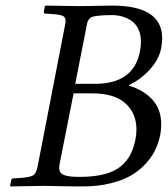

<svg xmlns="http://www.w3.org/2000/svg" viewBox="-20 -667 602 689"><path d="M290 -569.8 250 -366.2H320.8Q459 -366.2 481.9 -481Q485.8 -501.5 485.8 -516.1Q485.8 -542.5 476.6 -562.3Q467.3 -582 451.4 -592.5Q435.5 -603 418.2 -607.9Q400.9 -612.8 381.8 -612.8Q356.4 -612.8 340.6 -611.3Q324.7 -609.9 315.2 -607.7Q305.7 -605.5 300.5 -599.1Q295.4 -592.8 293.7 -587.4Q292 -582 290 -569.8ZM244.1 -332 193.8 -78.1Q192.4 -70.3 192.4 -64Q192.4 -46.9 208 -39.6Q223.6 -32.2 265.1 -32.2Q317.9 -32.2 355.5 -42.2Q393.1 -52.2 415 -71.5Q437 -90.8 448.2 -112.8Q459.5 -134.8 465.8 -165Q469.7 -185.5 469.7 -201.7Q469.7 -260.3 430.2 -296.1Q390.6 -332 310.1 -332ZM20 -19Q21.5 -26.9 27.8 -26.9L57.1 -28.8Q89.4 -31.2 99.9 -38.3Q110.4 -45.4 115.2 -70.8L212.9 -574.2Q215.3 -586.9 215.3 -591.8Q215.3 -605 206.1 -609.6Q196.8 -614.3 170.9 -616.2L143.1 -618.2Q137.2 -618.2 137.2 -625L141.1 -645L144 -647Q233.9 -645 265.1 -645Q285.2 -645 325.2 -646Q365.2 -647 381.8 -647Q562 -647 562 -529.8Q562 -511.7 558.1 -493.2Q550.8 -454.1 517.8 -417.7Q484.9 -381.3 442.9 -361.8V-359.9Q497.1 -342.8 527.8 -308.3Q558.6 -273.9 558.6 -220.7Q558.6 -202.6 555.2 -184.1Q549.8 -156.7 538.3 -131.6Q526.9 -106.4 504.6 -81.5Q482.4 -56.6 452.4 -38.6Q422.4 -20.5 377.2 -9.3Q332 2 276.9 2Q228 2 190.7 1Q153.3 0 140.1 0Q107.9 0 18.1 2L16.1 0Z"/></svg>

Font: Linux Libertine G
Style: Italic
Weight: 400
Italic angle: -12°
Designer: Philipp H. Poll
Foundry: Philipp H. Poll
Version: Version 5.1.3